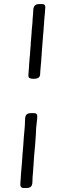

<svg xmlns="http://www.w3.org/2000/svg" viewBox="-20 -756 301 950"><path d="M172.4 -735.8H188.5Q204.1 -735.8 204.1 -721.7V-717.8L203.6 -713.4L202.6 -696.8Q201.2 -683.6 200.2 -671.4Q199.2 -659.2 198.5 -650.9Q197.8 -642.6 197.8 -637.2L196.3 -620.6L195.3 -603.5Q193.4 -585.9 192.9 -577.9Q192.4 -569.8 191.9 -563.5Q191.4 -557.1 190.7 -548.6Q189.9 -540 189.5 -533.7Q189 -527.3 188.5 -520.5Q188 -513.7 187.5 -507.3Q187 -501 186.5 -494.6Q186 -488.3 186 -483.9L184.6 -466.8L183.6 -450.2Q182.6 -441.4 182.1 -435.3Q181.6 -429.2 180.9 -420.7Q180.2 -412.1 179.4 -403.8Q178.7 -395.5 178.7 -390.1Q178.7 -366.2 147.9 -366.2H143.6Q120.6 -366.2 120.6 -380.4V-388.2L121.1 -392.6L122.1 -409.2L122.6 -413.6L123 -417.5L124.5 -442.9L127.4 -477.1L127.9 -481L128.4 -485.4L129.9 -510.7Q132.3 -532.7 132.3 -544.9L133.8 -562Q134.8 -570.8 134.8 -574.7L136.2 -591.8L137.2 -608.9Q141.6 -648.4 141.6 -664.6L143.6 -686L144.5 -703.1Q144.5 -735.8 172.4 -735.8ZM164.1 -170.9Q157.2 -116.2 157.2 -85.9L155.8 -68.8L154.8 -51.8Q153.8 -43 153.8 -39.1L152.3 -22Q149.9 0 149.4 7.8Q148.4 21 147.2 37.8Q146 54.7 146 59.6L144.5 76.7L143.6 93.8Q140.6 120.1 140.6 139.6Q140.6 159.2 133.8 166.7Q127 174.3 109.9 174.3H97.7Q80.6 174.3 80.6 158.2V154.3L81.1 149.9V145.5L83 120.1L84 103Q86.9 76.7 86.9 68.8L88.4 51.8L91.3 9.3Q93.8 -12.7 93.8 -20.5L95.2 -37.6L98.1 -80.6Q99.1 -88.4 100.3 -103.5Q101.6 -118.7 102.8 -133.3Q104 -147.9 104 -164.6Q104 -181.2 110.8 -188.7Q117.7 -196.3 135.3 -196.3H147.5Q164.1 -196.3 164.1 -183.1Z"/></svg>

Font: Averia Libre Light
Style: Italic
Weight: 300
Italic angle: -8.5°
Version: Version 1.002